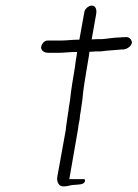

<svg xmlns="http://www.w3.org/2000/svg" viewBox="-20 -624 492 687"><path d="M127 -454C128 -443 137 -435 154 -435H188C209 -435 229 -438 251 -438H256L254 -424C252 -415 250 -399 248 -383C242 -347 234 -301 231 -269V-268C229 -254 226 -241 225 -228L221 -203L220 -195C218 -182 216 -169 215 -157L185 9C182 27 191 43 206 43C216 43 227 41 238 38H239C261 36 279 38 284 25C285 19 283 17 281 17H228L259 -161C260 -173 262 -182 265 -197C265 -205 267 -216 269 -227C271 -241 273 -256 275 -269C276 -281 278 -300 281 -320C284 -336 286 -353 289 -370C293 -392 296 -412 298 -423L300 -439H305C310 -439 315 -439 321 -440H340C367 -444 388 -444 415 -447H422C435 -449 449 -457 452 -471C452 -482 442 -494 427 -491H426C420 -491 414 -491 410 -490H409C392 -490 375 -487 356 -485H355C354 -485 350 -484 345 -484H329L308 -483L324 -573C327 -591 322 -604 308 -604C298 -604 284 -593 282 -582L264 -482H259C237 -482 220 -479 199 -479H148C138 -477 129 -468 127 -454ZM329 -484Z"/></svg>

Font: Scribbler
Style: LtIta
Weight: 300
Designer: Mew Too
Foundry: Cannot Into Space Fonts
Version: Version 1.001